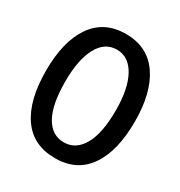

<svg xmlns="http://www.w3.org/2000/svg" viewBox="-154 -739 808 860"><g transform="rotate(30 250.0 -309.5)"><path d="M251 11Q139 11 80.5 -72.5Q22 -156 22 -310Q22 -460 80.5 -545Q139 -630 251 -630Q363 -630 422 -545Q481 -460 481 -310Q481 -156 422 -72Q363 12 251 11ZM251 -70Q312 -70 347 -130.5Q382 -191 382 -311Q382 -423 347 -486Q312 -549 251 -549Q189 -549 155 -486Q121 -423 121 -311Q121 -191 155 -130.5Q189 -70 251 -70Z"/></g></svg>

Font: Inconsolata SemiBold
Style: Regular
Weight: 600
Monospace: yes
Designer: Raph Levien, Cyreal, Brenton Simpson
Foundry: Raph Levien, Cyreal, Google
Version: Version 3.100; ttfautohint (v1.8.4.7-5d5b)